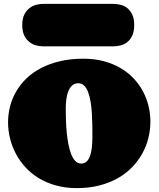

<svg xmlns="http://www.w3.org/2000/svg" viewBox="-20 -946 808 978"><path d="M371.1 12.2Q313 12.2 264.4 -1.5Q215.8 -15.1 177 -38.8Q138.2 -62.5 108.9 -94.7Q79.6 -127 60.1 -164.3Q40.5 -201.7 30.8 -242.2Q21 -282.7 21 -323.2Q21 -364.7 31.5 -405Q42 -445.3 63.2 -481.4Q84.5 -517.6 116.2 -547.9Q147.9 -578.1 190.7 -600.1Q233.4 -622.1 286.9 -634.5Q340.3 -647 404.8 -647Q461.4 -647 508.5 -634.3Q555.7 -621.6 593.8 -599.4Q631.8 -577.1 660.4 -546.9Q689 -516.6 708 -481Q727.1 -445.3 736.6 -405.8Q746.1 -366.2 746.1 -326.2Q746.1 -284.7 735.8 -243.2Q725.6 -201.7 704.8 -164.1Q684.1 -126.5 652.8 -94.2Q621.6 -62 579.8 -38.3Q538.1 -14.6 485.8 -1.2Q433.6 12.2 371.1 12.2ZM393.1 -112.8Q409.2 -112.8 420.2 -122.3Q431.2 -131.8 438 -149.9Q444.8 -168 447.8 -193.6Q450.7 -219.2 450.7 -251Q450.7 -278.8 450.2 -309.8Q449.7 -340.8 447.8 -370.8Q445.8 -400.9 441.4 -428.2Q437 -455.6 429 -476.6Q420.9 -497.6 408.7 -509.8Q396.5 -522 378.9 -522Q361.8 -522 349.9 -512.5Q337.9 -502.9 330.1 -485.8Q322.3 -468.8 318.6 -444.8Q314.9 -420.9 314.9 -392.1Q314.9 -365.2 315.9 -334Q316.9 -302.7 319.8 -271.7Q322.8 -240.7 328.4 -211.9Q334 -183.1 342.5 -161.1Q351.1 -139.2 363.5 -126Q376 -112.8 393.1 -112.8ZM93.3 -818.4Q93.3 -851.1 103.8 -871.8Q114.3 -892.6 130.4 -904.8Q146.5 -917 165 -921.6Q183.6 -926.3 199.7 -926.3H557.6Q575.2 -926.3 594 -921.6Q612.8 -917 628.2 -904.8Q643.6 -892.6 653.6 -871.8Q663.6 -851.1 663.6 -818.4Q663.6 -785.6 653.6 -764.6Q643.6 -743.7 628.2 -731.4Q612.8 -719.2 594 -714.6Q575.2 -710 557.6 -710H199.7Q183.6 -710 165 -714.6Q146.5 -719.2 130.4 -731.4Q114.3 -743.7 103.8 -764.6Q93.3 -785.6 93.3 -818.4Z"/></svg>

Font: Corben
Style: Bold
Weight: 700
Designer: vernon adams
Foundry: vernon adams
Version: Version 1.101; ttfautohint (v1.6)